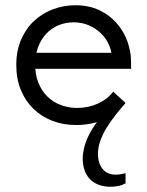

<svg xmlns="http://www.w3.org/2000/svg" viewBox="-20 -468 561 731"><path d="M400 243Q414 243 428.5 240.5Q443 238 458 230V191Q448 194 438.5 195.5Q429 197 421 197Q388 197 370.5 175Q353 153 353 118Q353 93 362 68Q371 43 385.5 19Q400 -5 419 -29Q438 -53 458 -76L421 -74Q361 -28 328 28.5Q295 85 295 137Q295 159 301.5 178.5Q308 198 320.5 212Q333 226 353 234.5Q373 243 400 243ZM270 8Q297 8 324 3Q351 -2 375.5 -12.5Q400 -23 421 -39Q442 -55 458 -76L411 -119Q389 -90 352.5 -73.5Q316 -57 274 -57Q240 -57 210.5 -68.5Q181 -80 159.5 -101.5Q138 -123 126 -153.5Q114 -184 114 -222Q114 -259 125 -288.5Q136 -318 155.5 -339Q175 -360 202 -371.5Q229 -383 260 -383Q292 -383 318.5 -371.5Q345 -360 365 -340.5Q385 -321 396 -294.5Q407 -268 407 -237V-215L448 -267H90V-206H479V-231Q479 -272 465 -310.5Q451 -349 424 -380Q397 -411 357.5 -429.5Q318 -448 267 -448Q223 -448 182.5 -433Q142 -418 110.5 -389Q79 -360 60.5 -317.5Q42 -275 42 -220Q42 -167 59.5 -125Q77 -83 107.5 -53.5Q138 -24 179.5 -8Q221 8 270 8Z"/></svg>

Font: Tilda Sans VF
Style: Regular
Weight: 400
Designer: ParaType Ltd
Foundry: ParaType Ltd
Version: Version 1.010